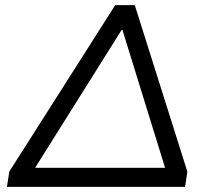

<svg xmlns="http://www.w3.org/2000/svg" viewBox="-20 -725 822 745"><path d="M7 0 16 -59 427 -705H503L707 -59L698 0ZM452 -609 95 -40 98 -74H636L631 -40L455 -609Z"/></svg>

Font: Nunito Sans 10pt SemiExpanded
Style: Italic
Weight: 400
Width: 6
Italic angle: -9°
Designer: Vernon Adams
Foundry: Vernon Adams
Version: Version 3.101;gftools[0.9.27]